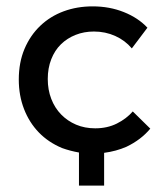

<svg xmlns="http://www.w3.org/2000/svg" viewBox="-20 -474 516 603"><path d="M307 109H228V5Q200 0 175 -9Q132 -27 102 -58Q72 -89 55.5 -131.5Q39 -174 39 -224Q39 -278 57 -320.5Q75 -363 106.5 -393Q138 -423 180 -438.5Q222 -454 271 -454Q324 -454 369 -436Q414 -418 443 -387L394 -322Q373 -347 342 -361Q311 -375 275 -375Q244 -375 217.5 -364.5Q191 -354 171.5 -335Q152 -316 141 -288Q130 -260 130 -226Q130 -192 141 -163.5Q152 -135 172 -114.5Q192 -94 219 -82.5Q246 -71 279 -71Q317 -71 347 -86Q377 -101 397 -124L452 -70Q423 -35 377 -13Q345 1 307 6Z"/></svg>

Font: Tilda Sans Medium
Style: Regular
Weight: 500
Designer: ParaType Ltd
Foundry: ParaType Ltd
Version: Version 1.009